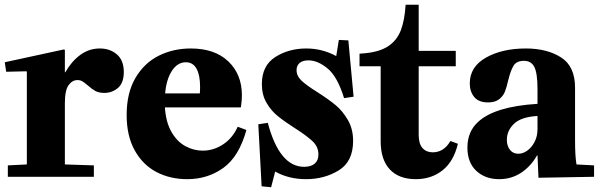

<svg xmlns="http://www.w3.org/2000/svg" viewBox="-22 -744 2520 808"><path d="M251 -52 373 -48V0H11V-48L91 -52V-442L89 -444L4 -442L-2 -482L247 -536L251 -534V-440H253Q279 -486 316 -513Q353 -540 398 -540Q441 -540 470 -515Q499 -490 499 -441Q499 -395 474.5 -374Q450 -353 417 -353Q394 -353 379.5 -361Q365 -369 348 -384Q334 -396 325 -401.5Q316 -407 304 -407Q282 -407 266.5 -385.5Q251 -364 251 -309Z M781 -540Q882 -540 939 -485.5Q996 -431 996 -343Q996 -322 992 -294L990 -292H672Q676 -230 699.5 -189Q723 -148 758 -129Q793 -110 831 -110Q877 -110 917 -136.5Q957 -163 978 -210H980L1015 -197Q984 -85 918 -37.5Q852 10 766 10Q694 10 636.5 -20Q579 -50 545 -111Q511 -172 511 -260Q511 -353 548 -416Q585 -479 646 -509.5Q707 -540 781 -540ZM819 -351Q820 -361 820 -379Q820 -428 805 -455Q790 -482 760 -482Q725 -482 701.5 -446Q678 -410 673 -351Z M1258 -42Q1287 -42 1302.5 -55.5Q1318 -69 1318 -94Q1318 -126 1294 -149Q1270 -172 1220 -204Q1176 -232 1147.5 -255Q1119 -278 1099.5 -311.5Q1080 -345 1080 -390Q1080 -468 1136.5 -504Q1193 -540 1267 -540Q1334 -540 1393 -508L1404 -576L1444 -574L1466 -337L1426 -331Q1398 -422 1356.5 -456Q1315 -490 1276 -490Q1252 -490 1239 -479Q1226 -468 1226 -449Q1226 -424 1247.5 -404Q1269 -384 1314 -356Q1361 -326 1390.5 -301.5Q1420 -277 1442 -239Q1464 -201 1464 -151Q1464 -64 1403.5 -27Q1343 10 1266 10Q1193 10 1136 -22L1119 44L1079 40L1065 -221L1105 -227Q1154 -42 1258 -42Z M1491 -518 1515 -520Q1577 -526 1613 -550.5Q1649 -575 1665 -617Q1681 -659 1685 -724H1740V-530H1896V-465H1740V-176Q1740 -139 1756 -121Q1772 -103 1799 -103Q1846 -103 1873 -150H1875L1905 -139Q1887 -64 1840 -27Q1793 10 1728 10Q1657 10 1618.5 -31Q1580 -72 1580 -150V-465H1491Z M1990 -231Q2060 -296 2240 -307V-369Q2240 -435 2227 -461.5Q2214 -488 2183 -488Q2152 -488 2139.5 -468Q2127 -448 2117 -407Q2110 -376 2102.5 -357.5Q2095 -339 2078 -326Q2061 -313 2032 -313Q1992 -313 1973.5 -336Q1955 -359 1955 -393Q1955 -463 2023 -501.5Q2091 -540 2191 -540Q2280 -540 2339 -502.5Q2398 -465 2398 -375V-152Q2398 -88 2404 -52L2478 -48V0L2244 4L2240 -90H2238Q2212 -44 2171 -17Q2130 10 2079 10Q2020 10 1982.5 -25Q1945 -60 1945 -123Q1945 -190 1990 -231ZM2159 -97Q2179 -97 2197.5 -110.5Q2216 -124 2228 -147.5Q2240 -171 2240 -200V-256Q2171 -252 2141 -223Q2111 -194 2111 -156Q2111 -130 2124 -113.5Q2137 -97 2159 -97Z"/></svg>

Font: Minipax
Style: Bold
Weight: 700
Designer: Raphaël Ronot, Igor Stepanchenko (Cyrillic)
Foundry: steppetype
Version: Version 1.002